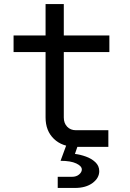

<svg xmlns="http://www.w3.org/2000/svg" viewBox="-20 -725 640 948"><path d="M265 203V148H335Q357 148 370.5 136.5Q384 125 384 112Q384 95 356.5 82Q329 69 279 69L314 -26H371L350 35Q376 38 404 48Q432 58 451 76Q470 94 470 120Q470 154 437 178.5Q404 203 350 203ZM355 0Q287 0 246 -39.5Q205 -79 205 -145V-468H47V-550H205V-705H295V-550H520V-468H295V-145Q295 -117 311.5 -99.5Q328 -82 355 -82H515V0Z"/></svg>

Font: JetBrains Mono
Style: Regular
Weight: 400
Monospace: yes
Designer: Philipp Nurullin, Konstantin Bulenkov
Foundry: JetBrains
Version: Version 2.305